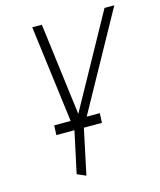

<svg xmlns="http://www.w3.org/2000/svg" viewBox="-108 -578 727 870"><g transform="rotate(-15 255.5 -143.5)"><path d="M107 -45 105 0H319L321 -45ZM511 -500H465L226 -67L171 -500H126L190 0L148 195L189 213L234 1Z"/></g></svg>

Font: Advent Pro Light
Style: Italic
Weight: 300
Italic angle: -12°
Version: Version 3.000